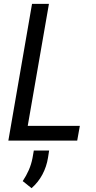

<svg xmlns="http://www.w3.org/2000/svg" viewBox="-20 -731 501 998"><path d="M395 -76.7 381.3 0H94.7L108.4 -76.7ZM234.4 -710.9 110.8 0H23.4L146.5 -710.9ZM235.4 51.3 229.5 88.9Q222.2 134.8 200.7 175.5Q179.2 216.3 144 247.1L98.1 210.4Q116.7 182.6 129.6 153.1Q142.6 123.5 148.9 90.8L155.8 51.3Z"/></svg>

Font: Roboto Condensed
Style: Italic
Weight: 400
Italic angle: -12°
Designer: Christian Robertson
Foundry: Google
Version: Version 3.0